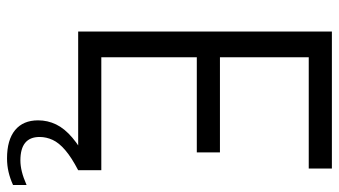

<svg xmlns="http://www.w3.org/2000/svg" viewBox="-234 -546 988 560"><g transform="rotate(90 260.0 -266.0)"><path d="M72 0V-740H471.5V-672.5H147V-67.5H476.5V0ZM130.5 -346V-413.5H424.5V-346ZM442 207.5Q388 207.5 359.5 184Q331 160.5 331 117Q331 89 343 64.2Q355 39.5 381.8 16.8Q408.5 -6 451.5 -28L476.5 0Q439 19.5 417.8 37.8Q396.5 56 388 74.5Q379.5 93 379.5 112.5Q379.5 140.5 396.5 154.5Q413.5 168.5 448 168.5Q463.5 168.5 480.8 164.2Q498 160 519.5 150.5V190Q501 198.5 481.8 203Q462.5 207.5 442 207.5Z"/></g></svg>

Font: Encode Sans SC Condensed
Style: Regular
Weight: 400
Width: 3
Designer: Multiple Designers
Foundry: Impallari Type
Version: Version 3.002